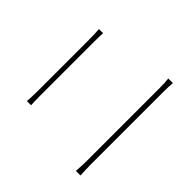

<svg xmlns="http://www.w3.org/2000/svg" viewBox="-73 -926 1146 1146"><g transform="rotate(-45 500.0 -353.0)"><path d="M99 -83C128 -84 150 -86 183 -86H807C831 -86 855 -85 879 -83V-122C855 -119 833 -118 807 -118H183C150 -118 128 -120 99 -122ZM187 -588C214 -589 235 -590 266 -590H709C740 -590 769 -590 795 -588V-623C769 -621 741 -620 709 -620H266C235 -620 214 -622 187 -623Z"/></g></svg>

Font: Noto Sans CJK JP Thin
Style: Regular
Weight: 250
Designer: Ryoko NISHIZUKA (kana & ideographs); Paul D. Hunt (Latin, Greek & Cyrillic); Wenlong ZHANG (bopomofo); Sandoll Communica
Foundry: Adobe Systems Incorporated
Version: Version 1.004;PS 1.004;hotconv 1.0.82;makeotf.lib2.5.63406